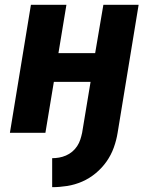

<svg xmlns="http://www.w3.org/2000/svg" viewBox="-20 -550 640 795"><path d="M196 225V105Q210 105 224.5 102.5Q239 100 253 94Q267 88 279 78Q291 68 299.5 55Q308 42 312.5 28Q317 14 320 0L355 -211H203L168 0H21L108 -530H255L222 -330H374L408 -530H554L467 0Q462 31 451 61.5Q440 92 421 119Q402 146 376 167.5Q350 189 320 202Q290 215 258.5 220Q227 225 196 225Z"/></svg>

Font: Iosevka Curly Heavy Extended
Style: Italic
Weight: 900
Width: 7
Italic angle: -9°
Monospace: yes
Designer: Belleve Invis
Foundry: Belleve Invis
Version: Version 11.1.0; ttfautohint (v1.8.3)